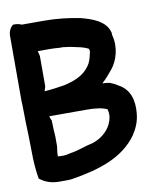

<svg xmlns="http://www.w3.org/2000/svg" viewBox="-77 -705 628 778"><g transform="rotate(-10 237.0 -316.5)"><path d="M10 -352C10 -339 10 -326 11 -314V-308C11 -288 12 -269 12 -249C13 -206 15 -169 15 -127C15 -86 18 -48 24 -14C45 3 70 13 104 13H129C138 13 150 13 161 11C270 -7 370 -37 429 -119C445 -143 458 -170 461 -204C467 -260 452 -306 408 -329C399 -335 388 -341 376 -345L375 -346H373C364 -348 357 -348 345 -349C362 -364 377 -382 391 -399C415 -429 433 -482 418 -535V-543C407 -596 345 -614 303 -625C258 -634 209 -640 157 -640H65C56 -644 47 -646 36 -646H30C18 -637 10 -621 10 -603ZM109 -358 115 -377V-502L110 -523H159C172 -523 187 -522 200 -521H215L220 -520H221C225 -520 233 -518 243 -517C263 -512 285 -509 298 -504C304 -502 310 -499 315 -497C317 -493 318 -491 318 -485C315 -470 310 -450 305 -441V-440C284 -401 247 -380 190 -368C165 -364 138 -360 109 -358ZM110 -255H266C300 -255 330 -251 349 -241L348 -239C354 -221 349 -197 342 -184V-183C328 -152 293 -121 246 -113H245C223 -107 202 -99 181 -95C166 -93 152 -88 141 -88H133C126 -88 122 -88 116 -89C116 -99 117 -113 120 -129V-170C118 -190 118 -212 117 -234V-236C114 -242 112 -247 110 -255Z"/></g></svg>

Font: SolarCharger
Style: 950
Weight: 900
Designer: Mew Too
Foundry: Cannot Into Space Fonts/KineticPlasma Fonts
Version: Version 1.100